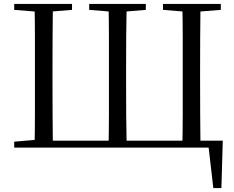

<svg xmlns="http://www.w3.org/2000/svg" viewBox="-20 -748 1188 973"><path d="M155 0Q157 -84 157 -169Q157 -254 157 -344V-389Q157 -475 157 -560Q157 -645 155 -728H248Q247 -645 246.5 -560.5Q246 -476 246 -388V-344Q246 -253 246.5 -168.5Q247 -84 248 0ZM530 0Q532 -84 532 -169Q532 -254 532 -344V-388Q532 -475 532 -560Q532 -645 530 -728H622Q620 -645 619.5 -560Q619 -475 619 -389V-344Q619 -253 619.5 -168.5Q620 -84 622 0ZM904 0Q906 -84 906 -168.5Q906 -253 906 -344V-388Q906 -475 906 -560Q906 -645 904 -728H996Q995 -645 994.5 -560Q994 -475 994 -389V-344Q994 -254 994.5 -169Q995 -84 996 0ZM201 0V-35H1109L1102 205H1061L1034 -29L1078 0ZM52 -698V-728H345V-698L210 -687H190ZM432 -698V-728H719V-698L587 -687H567ZM806 -698V-728H1099V-698L961 -687H941ZM52 0V-30L191 -42H202V0Z"/></svg>

Font: Noto Serif SC
Style: Regular
Weight: 400
Designer: Ryoko NISHIZUKA 西塚涼子 (kana & ideographs); Frank Grießhammer (Latin, Greek & Cyrillic); Wenlong ZHANG 张文龙 (bopomofo); San
Foundry: Adobe
Version: Version 2.002-H1;hotconv 1.1.0;makeotfexe 2.6.0